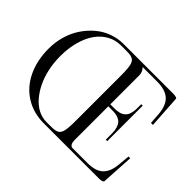

<svg xmlns="http://www.w3.org/2000/svg" viewBox="-128 -811 1022 1022"><g transform="rotate(45 383.5 -299.5)"><path d="M290 -599H663Q687 -599 694 -592L706 -405H691L687 -463Q682.5 -527.8 651.5 -555.9Q620.5 -584 559 -584H450V-583Q468 -565 468 -540V-322H494Q505.2 -322 513.9 -322.6Q522.5 -323.2 532.4 -325.5Q542.2 -327.8 549.2 -331.5Q556.2 -335.2 563.2 -341.9Q570.2 -348.5 574.5 -357.6Q578.8 -366.8 581.4 -380Q584 -393.2 584 -410V-439H595V-172H584V-218Q584 -241.2 578.9 -257.9Q573.8 -274.5 566 -283.9Q558.2 -293.2 545.8 -298.6Q533.2 -304 521.6 -305.5Q510 -307 494 -307H468V-55Q468 -35.2 474.1 -25.1Q480.2 -15 491 -15H604Q663.5 -15 692.6 -42.4Q721.8 -69.8 727 -128L733 -194H746L735 -8Q727 0 704 0H290Q211.5 0 151.5 -37.4Q91.5 -74.8 58.8 -142.9Q26 -211 26 -300Q26 -348.8 39.2 -394.4Q52.5 -440 77 -476.8Q101.5 -513.5 133.9 -541.1Q166.2 -568.8 206.6 -583.9Q247 -599 290 -599ZM287 -584Q245 -584 209.9 -564.4Q174.8 -544.8 150.1 -509.8Q125.5 -474.8 111.8 -424.6Q98 -374.5 98 -315Q98 -266.2 107.9 -220.5Q117.8 -174.8 135.9 -137.9Q154 -101 178 -73.2Q202 -45.5 231.6 -30.2Q261.2 -15 293 -15H324Q337.8 -15 347 -15.6Q356.2 -16.2 364.8 -18.9Q373.2 -21.5 378.2 -25Q383.2 -28.5 387.6 -35.9Q392 -43.2 394.1 -51.5Q396.2 -59.8 397.8 -74Q399.2 -88.2 399.6 -103.6Q400 -119 400 -142V-457Q400 -480 399.6 -495.4Q399.2 -510.8 397.8 -525Q396.2 -539.2 394.1 -547.5Q392 -555.8 387.6 -563.1Q383.2 -570.5 378.2 -574Q373.2 -577.5 364.8 -580.1Q356.2 -582.8 347 -583.4Q337.8 -584 324 -584Z"/></g></svg>

Font: FogtwoNo5
Style: Regular
Weight: 400
Designer: gluk (gluksza@wp.pl)
Foundry: gluk (gluksza@wp.pl)
Version: Version 0.87